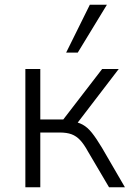

<svg xmlns="http://www.w3.org/2000/svg" viewBox="-20 -790 555 810"><path d="M87 0V-499H150V-286H247L411 -499H481L298 -260L280 -279Q309 -275 329 -264Q349 -253 367.5 -230Q386 -207 410 -167L507 0H440L351 -151Q334 -182 318 -199Q302 -216 282 -223.5Q262 -231 231 -231H150V0ZM259 -568 359 -770H431L308 -568Z"/></svg>

Font: Nunitoga
Style: Light
Weight: 300
Designer: Vernon Adams
Foundry: Vernon Adams
Version: Version 1.0